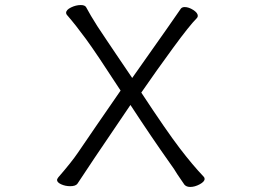

<svg xmlns="http://www.w3.org/2000/svg" viewBox="-20 -728 1040 761"><path d="M287 0Q280 10 258 10Q239 10 222.5 2.5Q206 -5 206 -15Q206 -18 211 -25Q264 -86 289 -123Q348 -210 458 -369Q362 -517 321 -573Q280 -629 246 -668Q242 -672 242 -677Q242 -689 261.5 -698.5Q281 -708 300 -708Q316 -708 321 -700Q338 -668 366 -624Q385 -595 404 -567Q423 -539 441 -512L504 -419Q682 -671 697 -694Q702 -700 712 -700Q728 -700 746 -688.5Q764 -677 764 -665Q764 -660 760 -656Q731 -627 665.5 -537.5Q600 -448 540 -361Q640 -209 692 -141Q744 -73 787 -28Q791 -24 791 -19Q791 -8 771.5 2.5Q752 13 734 13Q719 13 711 4L683 -37Q672 -56 653 -82Q582 -182 497 -312Q321 -53 287 0Z"/></svg>

Font: Iansui 0.93
Style: Regular
Weight: 400
Designer: But Ko / Fontworks Inc.
Foundry: zi-hi.com / Fontworks Inc.
Version: Version 0.931